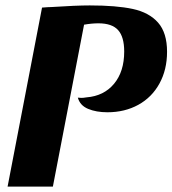

<svg xmlns="http://www.w3.org/2000/svg" viewBox="-20 -688 636 708"><path d="M169 -662Q261 -668 311 -668Q409 -668 469.5 -655Q530 -642 563 -604.5Q596 -567 596 -497Q596 -431 568 -380Q540 -329 490 -301.5Q440 -274 376 -274Q335 -274 305 -286.5Q275 -299 267 -328L280 -327Q287 -327 299 -329Q363 -334 400.5 -379Q438 -424 438 -498Q438 -552 415.5 -577Q393 -602 343 -602Q318 -602 290 -597L175 0H8L135 -660Q159 -662 169 -662Z"/></svg>

Font: Sansita
Style: Bold Italic
Weight: 700
Italic angle: -11°
Designer: Pablo Cosgaya
Foundry: Omnibus-Type
Version: Version 1.006